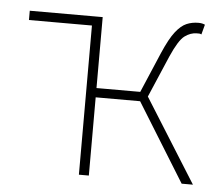

<svg xmlns="http://www.w3.org/2000/svg" viewBox="-42 -532 656 577"><g transform="rotate(5 286.0 -243.0)"><path d="M246 -478 216 -450H26V-478ZM216 0V-478H246V-264H378L430 -386Q449 -430 465.5 -451Q482 -472 498.5 -479Q515 -486 534 -486Q546 -486 554 -482L546 -452Q542 -454 539.5 -454Q537 -454 532 -454Q513 -454 495.5 -441Q478 -428 456 -378L402 -252L560 0H526L380 -236H246V0Z"/></g></svg>

Font: Source Sans 3 VF
Style: Regular
Weight: 200
Designer: Paul D. Hunt
Foundry: Adobe
Version: Version 3.046;hotconv 1.0.118;makeotfexe 2.5.65603